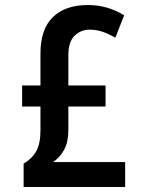

<svg xmlns="http://www.w3.org/2000/svg" viewBox="-20 -744 570 764"><path d="M74 -93Q107 -112 124 -142Q141 -172 141 -226V-320H68V-404H141V-531Q141 -628 190.5 -676Q240 -724 330 -724Q408 -724 474 -683L439 -594Q411 -610 387 -618Q363 -626 336 -626Q302 -626 277 -602Q252 -578 252 -525V-404H400V-320H252V-227Q252 -180 236 -149.5Q220 -119 191 -99H478V0H74Z"/></svg>

Font: Noto Sans Mono Condensed SemiBold
Style: Regular
Weight: 600
Width: 3
Designer: Monotype Design Team
Foundry: Monotype Imaging Inc.
Version: Version 2.014